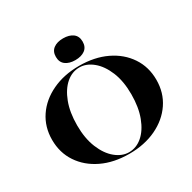

<svg xmlns="http://www.w3.org/2000/svg" viewBox="-170 -941 1126 1124"><g transform="rotate(-30 393.5 -379.0)"><path d="M393.5 11.3Q288.7 11.3 209.7 -26.6Q130.6 -64.5 85.9 -131.5Q41.1 -198.4 41.1 -285.5Q41.1 -372.6 86.3 -439.5Q131.5 -506.5 211.7 -544.4Q291.9 -582.3 393.5 -582.3Q498.4 -582.3 577.4 -544.4Q656.5 -506.5 701.2 -439.5Q746 -372.6 746 -285.5Q746 -198.4 700.8 -131.5Q655.6 -64.5 575.8 -26.6Q496 11.3 393.5 11.3ZM396 2.4Q446 2.4 486.7 -32.7Q527.4 -67.7 552 -132.7Q576.6 -197.6 576.6 -285.5Q576.6 -374.2 550 -438.7Q523.4 -503.2 480.6 -538.3Q437.9 -573.4 391.1 -573.4Q341.1 -573.4 300.4 -538.3Q259.7 -503.2 235.1 -438.3Q210.5 -373.4 210.5 -285.5Q210.5 -197.6 237.1 -132.7Q263.7 -67.7 306.5 -32.7Q349.2 2.4 396 2.4ZM393.5 -621.8Q352.4 -621.8 327.8 -640.3Q303.2 -658.9 303.2 -695.2Q303.2 -731.5 327.8 -750Q352.4 -768.5 393.5 -768.5Q434.7 -768.5 459.3 -750Q483.9 -731.5 483.9 -695.2Q483.9 -658.9 459.3 -640.3Q434.7 -621.8 393.5 -621.8Z"/></g></svg>

Font: Playfair 144pt SemiExpanded Black
Style: Regular
Weight: 900
Width: 6
Designer: Claus Eggers Sørensen
Foundry: Claus Eggers Sørensen
Version: Version 2.203